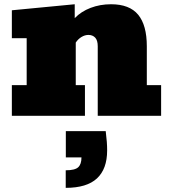

<svg xmlns="http://www.w3.org/2000/svg" viewBox="-20 -553 812 917"><path d="M36.6 0V-146.5H107.4V-370.6H36.6V-503.9L336.9 -532.7V-466.3Q367.2 -498 412.6 -515.4Q458 -532.7 510.3 -532.7Q598.6 -532.7 639.9 -482.7Q681.2 -432.6 681.2 -332V-146.5H749.5V0H446.8V-332Q446.8 -360.4 434.6 -373.3Q422.4 -386.2 402.3 -386.2Q385.7 -386.2 369.4 -376.5Q353 -366.7 341.8 -349.6V-146.5H385.7V0ZM293.9 344.2V260.3Q337.9 260.3 353.5 245.8Q369.1 231.4 369.1 198.7H294.4V73.2H484.9Q488.8 104.5 490.2 124.8Q491.7 145 491.7 165.5Q491.7 253.9 443.1 299.1Q394.5 344.2 293.9 344.2Z"/></svg>

Font: Bevan
Style: Regular
Weight: 400
Designer: Vernon Adams
Foundry: Vernon Adams
Version: Version 2.100; ttfautohint (v1.8.3)